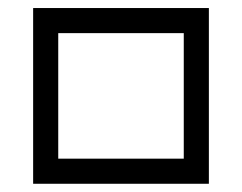

<svg xmlns="http://www.w3.org/2000/svg" viewBox="-20 -645 602 478"><path d="M62.5 -625H125V-562.5H62.5ZM62.5 -562.5H125V-500H62.5ZM62.5 -500H125V-437.5H62.5ZM62.5 -437.5H125V-375H62.5ZM62.5 -375H125V-312.5H62.5ZM62.5 -312.5H125V-250H62.5ZM62.5 -250H125V-187.5H62.5ZM125 -250H187.5V-187.5H125ZM187.5 -250H250V-187.5H187.5ZM250 -250H312.5V-187.5H250ZM312.5 -250H375V-187.5H312.5ZM375 -250H437.5V-187.5H375ZM437.5 -250H500V-187.5H437.5ZM437.5 -312.5H500V-250H437.5ZM437.5 -375H500V-312.5H437.5ZM437.5 -437.5H500V-375H437.5ZM437.5 -500H500V-437.5H437.5ZM437.5 -562.5H500V-500H437.5ZM437.5 -625H500V-562.5H437.5ZM375 -625H437.5V-562.5H375ZM312.5 -625H375V-562.5H312.5ZM250 -625H312.5V-562.5H250ZM187.5 -625H250V-562.5H187.5ZM125 -625H187.5V-562.5H125Z"/></svg>

Font: Yarndings 12
Style: Regular
Weight: 400
Designer: Sarah Cadigan-Fried
Version: Version 1.000; ttfautohint (v1.8.4.7-5d5b)